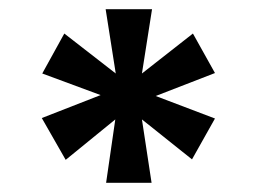

<svg xmlns="http://www.w3.org/2000/svg" viewBox="-20 -758 557 418"><path d="M211 -360 231 -498 123 -410 71 -501 199 -551 72 -598 120 -685 232 -598 210 -738H311L289 -598L400 -685L448 -599L319 -549L448 -500L398 -411L289 -498L310 -360Z"/></svg>

Font: DM Sans ExtraBold
Style: Regular
Weight: 800
Designer: Colophon Foundry, Jonny Pinhorn
Foundry: Colophon Foundry
Version: Version 4.004; ttfautohint (v1.8.4.7-5d5b)